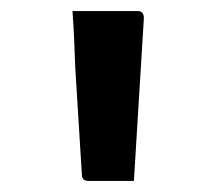

<svg xmlns="http://www.w3.org/2000/svg" viewBox="-20 -770 390 347"><path d="M222 -443H140Q128 -443 128 -454L116 -648Q115 -674 114 -698.5Q113 -723 111 -750H229Q240 -750 240 -737Z"/></svg>

Font: Recursive Sn Lnr St Med
Style: Regular
Weight: 500
Version: Version 1.085;hotconv 1.1.0;makeotfexe 2.6.0; ttfautohint (v